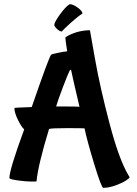

<svg xmlns="http://www.w3.org/2000/svg" viewBox="-20 -839 656 920"><path d="M276 -688Q267 -688 254.5 -699Q242 -710 240 -719Q240 -732 267.5 -770Q295 -808 314 -819Q330 -819 352.5 -802.5Q375 -786 375 -774Q355 -762 320.5 -731Q286 -700 276 -688ZM385 -224Q397 -166 431.5 -52.5Q466 61 475 61Q501 61 532 50Q563 39 582 27Q601 15 601 10Q595 -1 594 -2Q550 -76 504.5 -249Q459 -422 435 -558L411 -694Q359 -694 310 -670Q293 -661 293 -658Q293 -653 295.5 -636.5Q298 -620 300 -606L302 -593Q293 -593 261 -586.5Q229 -580 225 -577Q214 -564 132 -326Q49 -323 49 -322Q49 -299 66 -264.5Q83 -230 96 -219Q25 -26 25 14Q25 20 65.5 25.5Q106 31 130.5 31Q155 31 155 30Q162 -47 215 -221Q227 -225 299 -225Q371 -225 385 -224ZM321 -502Q327 -471 361 -327Q360 -329 249 -329Q256 -354 280.5 -419Q305 -484 314 -501Q317 -505 319 -505Z"/></svg>

Font: Bubblegum Sans
Style: Regular
Weight: 400
Designer: Angel Koziupa and Alejandro Paul
Foundry: Angel Koziupa and Alejandro Paul
Version: Version 1.001